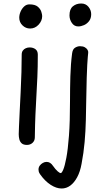

<svg xmlns="http://www.w3.org/2000/svg" viewBox="-20 -813 601 1097"><path d="M104 -501Q104 -515 110.5 -524Q117 -533 127.5 -537.5Q138 -542 149 -542Q169 -542 182.5 -532Q196 -522 196 -501Q196 -429 193.5 -373Q191 -317 188 -266Q185 -215 182.5 -158.5Q180 -102 179 -28Q179 -9 166 3Q153 15 134 15Q114 15 104 6Q94 -3 90.5 -17Q87 -31 87 -46Q87 -55 88.5 -90Q90 -125 92.5 -176.5Q95 -228 98 -286.5Q101 -345 102.5 -401Q104 -457 104 -501ZM90 -712Q90 -729 97.5 -746.5Q105 -764 118 -776Q131 -788 148 -788Q180 -788 195.5 -775Q211 -762 216 -746Q221 -730 221 -721Q221 -694 200.5 -672Q180 -650 152 -650Q127 -650 108.5 -668Q90 -686 90 -712ZM392 -508Q395 -532 409 -540.5Q423 -549 437 -549Q454 -549 464.5 -543Q475 -537 480 -528.5Q485 -520 484 -512Q483 -502 481.5 -486Q480 -470 478.5 -442.5Q477 -415 475.5 -369.5Q474 -324 473 -254Q472 -190 470.5 -127Q469 -64 463.5 -1.5Q458 61 446 123Q438 168 421 199.5Q404 231 381.5 247.5Q359 264 332 264Q302 264 269.5 243Q237 222 210 184Q203 174 201.5 167.5Q200 161 200 156Q200 143 207 133.5Q214 124 224.5 118Q235 112 246 112Q257 112 266 117.5Q275 123 283 135Q297 155 309 165.5Q321 176 327 176Q333 176 341.5 156Q350 136 359 89Q368 42 374 -37.5Q380 -117 380 -236Q380 -307 382 -377Q384 -447 392 -508ZM377 -725Q377 -761 396.5 -777Q416 -793 444 -793Q470 -793 485.5 -774Q501 -755 501 -732Q501 -708 489 -692.5Q477 -677 460 -669.5Q443 -662 427 -662Q404 -662 390.5 -682Q377 -702 377 -725Z"/></svg>

Font: Playpen Sans
Style: Regular
Weight: 400
Designer: Laura Meseguer, Veronika Burian, José Scaglione, Kostas Bartsokas, Vera Evstafieva, Tom Grace, Yorlmar Campos
Foundry: TypeTogether
Version: Version 2.000